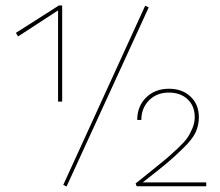

<svg xmlns="http://www.w3.org/2000/svg" viewBox="-20 -680 804 701"><path d="M38 -560 195 -660H207V-309H192V-642L46 -547ZM510 -659 523 -653 223 1 211 -5ZM501 -14H733V0H479L475 -10Q496 -27 533.5 -57Q571 -87 587.5 -101Q604 -115 628.5 -138Q653 -161 663.5 -176Q674 -191 682.5 -211.5Q691 -232 691 -252Q691 -293 665 -317.5Q639 -342 597 -342Q552 -342 524 -313.5Q496 -285 496 -242H481Q481 -292 513.5 -324Q546 -356 597 -356Q645 -356 675.5 -327.5Q706 -299 706 -252Q706 -223 694.5 -197.5Q683 -172 648.5 -138.5Q614 -105 589.5 -84.5Q565 -64 501 -14Z"/></svg>

Font: EauTestText Thin
Style: Italic
Weight: 250
Italic angle: -12°
Designer: Christian Thalmann (Catharsis Fonts)
Version: Version 0.001;PS 000.001;hotconv 1.0.88;makeotf.lib2.5.64775